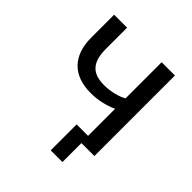

<svg xmlns="http://www.w3.org/2000/svg" viewBox="-180 -640 880 880"><g transform="rotate(45 260.0 -199.5)"><path d="M289 123H365V0H449V-522H363V-288C336 -272 292 -261 251 -261C172 -261 139 -299 139 -386V-522H55V-374C55 -257 118 -192 233 -192C279 -192 322 -202 363 -220V-45H289Z"/></g></svg>

Font: FIGSv2-sans-serif Medium
Style: Regular
Weight: 500
Designer: Matt McInerney, Pablo Impallari, Rodrigo Fuenzalida,Mirko Velimirovic
Foundry: Matt McInerney, Pablo Impallari, Rodrigo Fuenzalida
Version: Version 4.021;hotconv 1.0.109;makeotfexe 2.5.65596